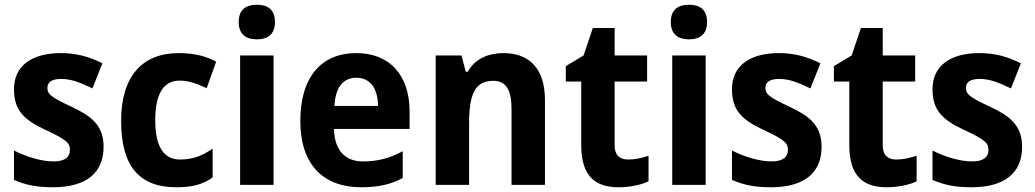

<svg xmlns="http://www.w3.org/2000/svg" viewBox="-20 -873 4365 810"><path d="M417 -254C417 -348 360 -386 279 -424C193 -464 180 -477 180 -502C180 -527 199 -540 238 -540C285 -540 323 -522 370 -500L412 -606C352 -636 298 -649 237 -649C115 -649 39 -596 39 -497C39 -408 80 -368 172 -325C268 -281 275 -266 275 -240C275 -211 255 -192 206 -192C154 -192 90 -212 39 -238V-114C90 -92 136 -83 203 -83C341 -83 417 -141 417 -254Z M724 -83C791 -83 833 -94 877 -124V-246C834 -216 794 -200 739 -200C672 -200 635 -253 635 -364C635 -475 668 -533 738 -533C774 -533 809 -521 852 -501L892 -613C854 -633 806 -649 734 -649C580 -649 491 -551 491 -363C491 -170 569 -83 724 -83Z M1064 -853C1018 -853 987 -833 987 -780C987 -728 1018 -707 1064 -707C1109 -707 1140 -728 1140 -780C1140 -833 1109 -853 1064 -853ZM1134 -639H993V-93H1134Z M1483 -649C1338 -649 1247 -551 1247 -362C1247 -180 1343 -83 1503 -83C1576 -83 1629 -95 1679 -122V-235C1623 -205 1573 -192 1511 -192C1435 -192 1391 -240 1389 -329H1708V-402C1708 -557 1623 -649 1483 -649ZM1483 -545C1545 -545 1574 -496 1575 -426H1391C1395 -510 1432 -545 1483 -545Z M2104 -649C2042 -649 1984 -626 1953 -570H1945L1927 -639H1818V-93H1959V-353C1959 -474 1983 -532 2061 -532C2116 -532 2138 -492 2138 -414V-93H2279V-451C2279 -586 2211 -649 2104 -649Z M2630 -200C2594 -200 2573 -219 2573 -259V-529H2710V-639H2573V-755H2481L2442 -639L2367 -594V-529H2432V-261C2432 -129 2492 -83 2589 -83C2638 -83 2685 -93 2716 -108V-216C2686 -206 2659 -200 2630 -200Z M2887 -853C2841 -853 2810 -833 2810 -780C2810 -728 2841 -707 2887 -707C2932 -707 2963 -728 2963 -780C2963 -833 2932 -853 2887 -853ZM2957 -639H2816V-93H2957Z M3446 -254C3446 -348 3389 -386 3308 -424C3222 -464 3209 -477 3209 -502C3209 -527 3228 -540 3267 -540C3314 -540 3352 -522 3399 -500L3441 -606C3381 -636 3327 -649 3266 -649C3144 -649 3068 -596 3068 -497C3068 -408 3109 -368 3201 -325C3297 -281 3304 -266 3304 -240C3304 -211 3284 -192 3235 -192C3183 -192 3119 -212 3068 -238V-114C3119 -92 3165 -83 3232 -83C3370 -83 3446 -141 3446 -254Z M3761 -200C3725 -200 3704 -219 3704 -259V-529H3841V-639H3704V-755H3612L3573 -639L3498 -594V-529H3563V-261C3563 -129 3623 -83 3720 -83C3769 -83 3816 -93 3847 -108V-216C3817 -206 3790 -200 3761 -200Z M4292 -254C4292 -348 4235 -386 4154 -424C4068 -464 4055 -477 4055 -502C4055 -527 4074 -540 4113 -540C4160 -540 4198 -522 4245 -500L4287 -606C4227 -636 4173 -649 4112 -649C3990 -649 3914 -596 3914 -497C3914 -408 3955 -368 4047 -325C4143 -281 4150 -266 4150 -240C4150 -211 4130 -192 4081 -192C4029 -192 3965 -212 3914 -238V-114C3965 -92 4011 -83 4078 -83C4216 -83 4292 -141 4292 -254Z"/></svg>

Font: Noto Sans Kannada UI SemiCondensed
Style: Bold
Weight: 700
Width: 4
Designer: Jelle Bosma - Monotype Design Team
Foundry: Monotype Imaging Inc.
Version: Version 2.005